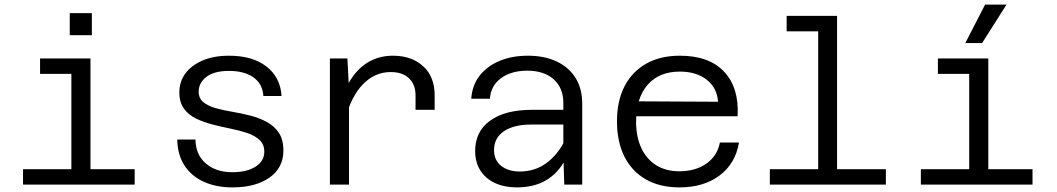

<svg xmlns="http://www.w3.org/2000/svg" viewBox="-20 -802 4590 834"><path d="M290 0V-548H373V0ZM80 0V-67H565V0ZM154 -481V-548H332V-481ZM283 -649V-745H379V-649Z M990 12Q918 12 864 -13Q810 -38 780.5 -84.5Q751 -131 750 -196H829Q830 -130 874 -92Q918 -54 989 -54Q1052 -54 1090 -78Q1128 -102 1128 -143Q1128 -175 1107.5 -194Q1087 -213 1054.5 -224Q1022 -235 982.5 -243Q943 -251 904 -261Q865 -271 832.5 -286.5Q800 -302 779.5 -329.5Q759 -357 759 -401Q759 -447 785 -482.5Q811 -518 859.5 -539Q908 -560 975 -560Q1077 -560 1137.5 -513Q1198 -466 1203 -385H1124Q1121 -437 1081.5 -465.5Q1042 -494 975 -494Q910 -494 876.5 -468Q843 -442 843 -404Q843 -375 863 -358.5Q883 -342 916 -332.5Q949 -323 988.5 -316.5Q1028 -310 1067 -300Q1106 -290 1138.5 -272.5Q1171 -255 1191 -225.5Q1211 -196 1211 -148Q1211 -73 1150.5 -30.5Q1090 12 990 12Z M1785 -325V-388Q1785 -434 1757 -461.5Q1729 -489 1677 -489Q1609 -489 1557.5 -437Q1506 -385 1479 -283L1465 -375Q1486 -436 1518 -477Q1550 -518 1592.5 -539Q1635 -560 1687 -560Q1768 -560 1818 -514.5Q1868 -469 1868 -388V-325ZM1413 0V-548H1489L1496 -415V0Z M2431 0 2427 -133V-355Q2427 -420 2385 -457.5Q2343 -495 2271 -495Q2201 -495 2156.5 -462.5Q2112 -430 2108 -373H2027Q2031 -432 2063.5 -473.5Q2096 -515 2150 -537.5Q2204 -560 2273 -560Q2345 -560 2398 -535Q2451 -510 2480 -463.5Q2509 -417 2509 -352V0ZM2225 12Q2171 12 2130 -7Q2089 -26 2066.5 -61.5Q2044 -97 2044 -146Q2044 -231 2109 -278Q2174 -325 2292 -325H2440V-261H2288Q2212 -261 2169 -232Q2126 -203 2126 -150Q2126 -106 2157 -81.5Q2188 -57 2238 -57Q2303 -57 2352.5 -93Q2402 -129 2433 -191L2443 -127Q2416 -61 2361 -24.5Q2306 12 2225 12Z M2931 12Q2847 12 2786 -22.5Q2725 -57 2692.5 -121.5Q2660 -186 2660 -275Q2660 -364 2693 -427.5Q2726 -491 2787 -525.5Q2848 -560 2933 -560Q3061 -560 3126 -490Q3191 -420 3184 -297H2726V-362L3099 -360Q3095 -420 3050 -455.5Q3005 -491 2933 -491Q2843 -491 2793 -433.5Q2743 -376 2743 -273Q2743 -208 2765.5 -159.5Q2788 -111 2830 -84.5Q2872 -58 2931 -58Q3001 -58 3048.5 -91.5Q3096 -125 3107 -183H3190Q3175 -92 3106 -40Q3037 12 2931 12Z M3534 0V-733H3616V0ZM3324 0V-67H3828V0ZM3397 -666V-733H3575V-666Z M4190 0V-548H4273V0ZM3980 0V-67H4465V0ZM4054 -481V-548H4232V-481ZM4173 -615 4259 -782H4352L4246 -615Z"/></svg>

Font: Azeret Mono Thin Light
Style: Regular
Weight: 300
Version: Version 1.002